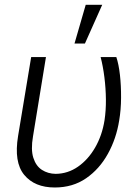

<svg xmlns="http://www.w3.org/2000/svg" viewBox="-20 -789 595 818"><path d="M112.8 -545.9H175.8L120.6 -208Q110.8 -151.4 122.1 -116.5Q133.3 -81.5 158.7 -65.2Q184.1 -48.8 217.3 -48.3Q269 -48.8 312.3 -78.9Q355.5 -108.9 385.3 -160.4Q415 -211.9 425.3 -276.4Q431.6 -317.9 431.2 -365.2Q430.7 -412.6 424.8 -459.7Q418.9 -506.8 408.7 -545.9H475.6Q485.8 -515.6 491 -469.7Q496.1 -423.8 495.8 -372.8Q495.6 -321.8 487.8 -275.9Q475.6 -198.7 439.7 -133.8Q403.8 -68.8 346.9 -29.5Q290 9.8 213.4 9.8Q127.4 9.8 83 -44.2Q38.6 -98.1 57.1 -210ZM297.4 -603.5 345.2 -768.6H415.5L341.8 -603.5Z"/></svg>

Font: Inter Tight Light
Style: Italic
Weight: 300
Italic angle: -9.39999°
Designer: Rasmus Andersson
Foundry: rsms
Version: Version 3.004